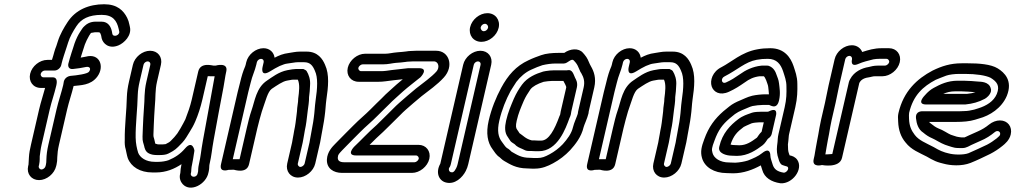

<svg xmlns="http://www.w3.org/2000/svg" viewBox="-20 -767 4781 904"><path d="M228 -403H184C176.3 -403 169.9 -411.1 171.9 -419.5C173.7 -427.3 182.8 -435 191.4 -435H237.4C252.6 -435 265.7 -449.3 268.2 -460L270.3 -469C274.9 -488.9 286.9 -523.9 293.7 -544.7L300.8 -566.9C308.9 -593.1 324.4 -620.4 339.5 -643.3C362.2 -678.3 398.2 -697 458.9 -697C511.5 -697 530.2 -669.5 538.8 -630.7L541.3 -619.5C545.6 -601.3 514.1 -589.4 509 -607.2L506.9 -618.7C502.8 -639.5 490.2 -665 458.5 -665H436.5C426.5 -665 400.2 -666.6 377.9 -644.3C372 -638.5 370.8 -637.8 366.9 -631.8L357.7 -617.8C348 -603.2 338.7 -584.2 331 -562.7L323.9 -540.4C321.7 -533.8 319.4 -526.8 316.9 -519.1L308.9 -493C306.3 -484.6 304 -476.4 302.3 -469L301.8 -467C299.4 -456.4 302.2 -440 323.6 -442.1C346.5 -444.4 365.5 -447.5 384.7 -451.6C400.8 -455 410.9 -445.1 398.8 -429C391.5 -419.1 342.6 -412.1 310.8 -409.6C310.8 -409.6 306.2 -408.6 303.2 -407.7C291.9 -404.2 282.8 -393.5 280.7 -384C279.3 -378.3 278.2 -371.5 277.6 -366.5C269.2 -330.7 255.4 -291.9 246.2 -252L207.6 -85C201.7 -59.3 199.1 -38.7 198.4 -16.7C198.5 -5.8 197.6 1.6 196.2 8L194.5 15C192.6 23.6 183.2 31 175.3 31C167 31 160.7 22.8 162.5 15L164.2 8C168.3 -10 166.5 -26.9 167.1 -31.1C169.1 -45 171.1 -65.6 175.9 -86L214.2 -252C222.3 -287.3 236.1 -325.3 245 -364C250 -385.4 248 -403 228 -403ZM172.5 -353H192.3C184.7 -323.4 172.3 -287.2 164.2 -252L125.9 -86C121.2 -66 117 -45.4 116.1 -25.5C114.6 -11.5 115.4 2.6 114.2 8L112.5 15C104.1 51.7 128.1 81 163.8 81C200.1 81 236.3 50.9 244.5 15L246.2 8C248.8 -3.4 249.7 -13.1 249.7 -27.4C250.3 -44.6 252.5 -62.6 257.6 -85L296.2 -252C304.1 -286.4 317.2 -323.7 326.6 -362.1C357.9 -366.4 406.5 -363.9 438 -406C473.9 -454.1 449.3 -518 384.1 -500.2C375.8 -498.5 369.8 -497.3 359.9 -495.7L365.8 -514.9C368 -521.8 370.3 -528.9 372.5 -535.6L379.5 -557.3C384.3 -570.5 391.6 -584.6 399.7 -599.1L407.2 -610.4C407.4 -610.7 408.9 -612.1 408.9 -612.1C411.9 -613 419.9 -614.3 426.4 -615H444C444.2 -615 447.6 -614.2 449.8 -613.7C452.1 -611.2 455.1 -605.4 456.3 -599.3L458.6 -586.9C464.5 -562.1 492.6 -534.9 537.5 -553.2C564.3 -564.2 601.2 -599.7 591.6 -640.5L589.3 -650.8C587.4 -661.4 583.6 -673.6 578.8 -682.9C561.5 -717.6 531.7 -747 470.5 -747C399.3 -747 336 -721.4 298 -662.7C281.7 -638 262.4 -605.2 251.9 -571.1L245.2 -550.2C242.4 -543.1 237.7 -531.3 235.5 -522C233.2 -511.8 228.6 -498.4 224.6 -485H203C167.1 -485 130.2 -455.8 121.9 -419.5C113.6 -383.8 135.8 -353 172.5 -353Z M655.7 -462C657.6 -470.6 666.7 -478 675.4 -478C684 -478 689.6 -470.6 687.7 -462L669.4 -383C657.3 -330.6 662.1 -299.1 657.7 -257.4L654.8 -211.9C653.2 -187 652.1 -146.6 651.1 -124.5C650 -100.8 656.3 -91.2 658.6 -80C660.7 -70.1 664.1 -52.1 682.8 -43.8C692.1 -39.7 702.1 -37 717.5 -37H733.5C743.7 -37 761.2 -37.9 771.9 -43.6C784.4 -50.2 801.8 -58 818.6 -75.2C831.9 -88.5 845.8 -101.7 857 -120L873 -146C883.3 -162.7 890.6 -174.7 899.8 -196.1C912.6 -225.8 924.3 -261.4 932.8 -298L958.2 -408.2C963.6 -408.2 967.3 -408.2 973.9 -408C978 -408 983.8 -408.1 990.7 -408C973.2 -309.3 953.9 -208 935.5 -105.8C925.5 -51.1 926.3 -35.8 916.2 8C912.7 22.9 913.3 34.6 912.7 40.4L911.1 47C911 47.5 910.9 48.1 910.9 48.5C907 71.1 877.2 69.6 878.2 51.3L879.6 45C879.9 43.7 880.2 41.9 880.2 40.9L881 28.7C881.3 22.9 882.3 16 884.4 7C888.6 -11.5 890.7 -29.2 893.3 -44.8C894.6 -50.6 895 -54.1 895.3 -59.1C895.3 -59.1 886.7 -109.3 851.6 -68.3C829.3 -42.3 805.4 -26 773.9 -12.9C762 -8.4 742.4 -5 726.2 -5H709.2C666.2 -5 639.4 -25.3 630.6 -47.6C624.3 -68.4 619.3 -90.2 618.7 -119.1C617.6 -179.1 627.4 -255.6 628.6 -320.9C629.6 -342.2 631.8 -358.6 637.4 -383ZM834.6 5.9C834.6 5.9 834.6 6.1 834.4 7C830.8 22.3 829.9 34.5 829.1 47.1L827.8 53C823.5 71.4 829.8 88.6 840 99.8C877.4 141.1 951.2 99.3 961.3 46.3L963 39C966.2 25.2 964.6 14.7 966.2 8C977.3 -40.3 976.6 -56.9 986 -108.2C1001 -191.5 1016.7 -275 1032.2 -356C1037.3 -382.8 1039.9 -406.7 1044.6 -427L1045.3 -430C1055.9 -476.2 995 -458 995 -458C991.1 -458 987 -458 986 -458C980.2 -458.1 923.8 -475.8 913.3 -430L882.8 -298C875.4 -265.8 864.2 -235.1 852.8 -205.4C846.9 -192 840.9 -183.7 830 -163L815.2 -139.1C804.8 -125.1 798 -117.7 785.2 -104.9C778.3 -97.7 774.4 -95.9 759.9 -88.4C756 -87.8 747 -87 745.1 -87H729.1C721.6 -87 724.3 -87.1 711 -90.8C710.9 -91.1 710 -95.4 709 -100C705 -120.4 701.8 -120.4 702.4 -133.5C703.4 -156.7 704.5 -196.8 706 -220.1L708.8 -264.6C713.6 -311 709.5 -340.2 719.4 -383L737.7 -462C746.1 -498.4 723.3 -528 686.9 -528C650.5 -528 614.1 -498.4 605.7 -462L587.4 -383C581.2 -355.9 578.3 -334.7 577.3 -311.1C576.3 -248.5 566.3 -173.4 567.4 -107.8C566.7 -92.8 567.5 -77.3 571.8 -64.3C574.1 -55.1 577.2 -35.9 581.6 -22.4C597.3 18.5 639.3 45 697.6 45H714.6C762 45 801.7 27.9 834.6 5.9Z M1076 -17.4 1149.1 -334C1152.3 -348 1156.6 -362 1159.8 -376C1168 -411.6 1179.7 -431.9 1186.9 -463L1189.4 -474C1191.4 -482.6 1200.5 -490 1209.1 -490C1217.7 -490 1223.4 -482.6 1221.4 -474L1216.1 -451C1216.1 -451 1204.3 -402.5 1250.7 -430.5C1268.6 -441.3 1281.9 -449.5 1296.8 -456.3C1317.2 -464.1 1318.8 -465.9 1336.1 -468.2C1353.5 -470.1 1369.4 -474 1380.4 -474H1412.4C1440 -474 1452.4 -458.4 1462.5 -434C1477.8 -401.8 1474.6 -352.5 1465.9 -293.8C1461.7 -263.8 1461.5 -240.8 1457.7 -214.8L1454.6 -192.7C1453.7 -186 1452.6 -180.1 1451.4 -175C1450 -168.8 1449.6 -163 1448 -156C1446.4 -149.2 1445.9 -142.6 1444.2 -135C1440.9 -121 1439.4 -105.5 1437.2 -96L1414.3 3C1412.6 10.6 1402.4 19 1394.6 19C1386.9 19 1380.5 10.6 1382.3 3L1405.2 -96C1408.4 -110.2 1410.1 -125.9 1412.2 -135C1413.6 -141.2 1414.8 -148.4 1415.4 -153.5C1422 -182.6 1424.2 -206.7 1427.1 -230.8L1429.3 -248.8C1430.9 -261.9 1435.7 -288.5 1435.1 -309.5C1437.5 -328 1439.5 -347.2 1439.8 -364.3C1442.4 -393.3 1433.5 -416.2 1423.9 -432C1421.9 -435.5 1414.4 -439.7 1408.5 -442H1372C1366.9 -442 1362.2 -441.6 1356.4 -440.6L1333.1 -436.6C1291.9 -428.7 1259.9 -402.7 1237.2 -387.7C1186 -354 1179.5 -290 1164.2 -247.1C1156 -224 1147.7 -189.5 1141.6 -163L1108 -17.4C1097.8 -17.7 1085.5 -17.7 1076 -17.4ZM1362.2 -135C1358.9 -120.9 1357.3 -105.2 1355.2 -96L1332.3 3C1324.1 38.6 1346.8 69 1383.1 69C1419.2 69 1456.1 38.7 1464.3 3L1487.2 -96C1490.5 -110.4 1492.1 -126 1494.2 -135C1496 -142.9 1497 -148.2 1498.3 -157.2C1499.8 -164 1500.7 -168.5 1501.7 -176.4C1503 -182.2 1504.4 -189.9 1505.4 -197.3L1508.5 -219.2C1512.9 -248.8 1513.1 -272.5 1516.7 -298.2C1525.4 -357.1 1531.9 -415.7 1510.4 -462C1499.1 -489.1 1476.2 -524 1424 -524H1392C1371.5 -524 1354.1 -519.2 1341.5 -517.8C1310.9 -513.9 1294.7 -506.2 1272.8 -495.3C1270 -519.6 1250.5 -540 1220.7 -540C1184.3 -540 1147.8 -510.4 1139.4 -474L1136.9 -463C1135.9 -458.7 1134.9 -455.8 1134.5 -454.9C1124.2 -431.1 1117.9 -410.7 1109.9 -376.6C1106.3 -363.6 1102.3 -348 1099.1 -334L1020.6 6C1010.8 48.4 1055.2 32.8 1055.2 32.8C1062.3 32.8 1069 32.6 1080.6 32C1082.3 32.1 1141.8 53 1152.6 6L1191.6 -163C1197.2 -186.9 1206.1 -219.3 1212.7 -241.7C1232 -296.3 1240 -334.1 1259.4 -348.7C1284.8 -365.5 1309.8 -383.4 1331.1 -387.4L1353.6 -391.4C1356.2 -391.8 1358.9 -392 1360.5 -392H1382.3C1392.6 -369.3 1388.4 -336.6 1384 -302.5C1383.8 -301.4 1383.7 -299.5 1383.8 -298.1C1384.4 -287.2 1378.9 -265.4 1378.2 -241.9L1376.2 -225.2C1373.2 -200.5 1370.6 -176 1365.1 -152C1363.8 -146.4 1363.6 -141.4 1362.2 -135Z M1926.4 -478H2022.4C2045.7 -478 2051.2 -448 2034.6 -430C2012 -404.8 1973.9 -377.6 1938.3 -349.9C1909.6 -326.6 1885.3 -304.7 1861.2 -284C1838.6 -264.4 1821.8 -244.9 1804.6 -229C1786.6 -211.8 1768.1 -192.2 1753.4 -178.5C1713.2 -143.4 1682.5 -109.1 1647.3 -76C1647.3 -76 1607.3 -35 1657.1 -35H1939.1C1946.6 -35 1953.2 -26.7 1951.4 -19C1949.6 -11.3 1939.3 -3 1931.7 -3H1601.7C1577.1 -3 1569.8 -12.2 1570.5 -25.5C1571.2 -39.8 1576.1 -42.9 1591.2 -59.5L1610.4 -79.1C1633.1 -102.9 1652.1 -120.9 1676.7 -146C1701.8 -171.6 1728.8 -192.7 1758.6 -223.1C1776.8 -241.9 1789.8 -253.6 1810.4 -274.2C1830.7 -295.8 1853.1 -313.5 1877.7 -336.7C1900.2 -356.7 1934.1 -382.5 1959.8 -403.3C1959.8 -403.3 2001.5 -446 1952 -446H1903C1901.8 -446 1900.3 -445.9 1899.4 -445.7C1868.9 -441.5 1832 -438.9 1799.4 -433.7C1789.2 -432.4 1782.2 -432 1774.7 -432H1679.7C1672.2 -432 1665.6 -440.3 1667.4 -448C1669.2 -455.7 1679.5 -464 1687.1 -464H1782.1C1809 -464 1827.2 -469.8 1844.7 -471.1C1858.6 -472.1 1875 -473.1 1888.8 -475.3C1893.6 -476.1 1898.5 -477 1905.1 -477C1912.3 -477 1919.9 -478 1926.4 -478ZM1668.2 -382H1763.2C1773.4 -382 1783.2 -382.7 1795.4 -384.3C1820.7 -388.3 1848.1 -390.6 1876.5 -393.9C1867.7 -386.8 1856.6 -377.6 1847.3 -369.3C1824.2 -347.4 1802.4 -330.7 1777 -303.8C1759.9 -286.8 1744.4 -272.7 1725.3 -252.9C1699.9 -227 1672.6 -205.6 1643.6 -176C1620.2 -152.1 1600.4 -133.3 1577 -108.9L1557.5 -89C1545.6 -76.8 1521 -52.5 1519.2 -16.5C1517.1 26.2 1550.5 47 1590.1 47H1920.1C1955.8 47 1993 17.2 2001.4 -19C2009.7 -55.2 1986.3 -85 1950.6 -85H1720.2C1741 -105.8 1760.6 -125.7 1783.3 -145.5C1802.2 -163 1820 -182.1 1835.7 -197C1855.9 -215.7 1872.6 -234.9 1890.1 -250C1914.6 -271.1 1937.6 -291.8 1965 -314.1C1997.4 -339.3 2039.6 -368.7 2069.5 -401.9C2118.8 -455.4 2094.9 -528 2033.9 -528H1937.9C1930.7 -528 1923.4 -527.7 1915.5 -527C1909.4 -526.9 1900 -526.3 1891.4 -524.6C1883.3 -523.3 1866 -522 1852.3 -520.9C1827 -519 1811.8 -514 1793.7 -514H1698.7C1663 -514 1625.8 -484.2 1617.4 -448C1609.1 -411.8 1632.5 -382 1668.2 -382Z M2210.7 -462C2212.6 -470.6 2221.7 -478 2230.4 -478C2239 -478 2244.7 -470.6 2242.7 -462L2134.6 6C2133.2 12.2 2130.8 18.8 2127.9 24.7C2118.4 43.5 2111.8 46.5 2101.7 43.4C2095.5 41.5 2090.7 32.3 2094.9 23.2C2095.6 21.9 2099.8 18 2102.6 6ZM2160.7 -462 2053.1 3.7C2029.9 45.2 2046 82.2 2077.1 91.6C2121.2 104.8 2157.8 68.1 2173.1 37.8C2178.4 27.3 2182.2 16.5 2184.6 6L2292.7 -462C2301.1 -498.4 2278.3 -528 2241.9 -528C2205.5 -528 2169.1 -498.4 2160.7 -462ZM2243.5 -639C2245.5 -647.6 2254.6 -655 2263.2 -655C2272.3 -655 2280 -645.3 2277.8 -636C2275.8 -627.4 2266.8 -620 2258.1 -620C2249 -620 2241.4 -629.7 2243.5 -639ZM2193.5 -639C2184.9 -601.6 2209 -570 2246.6 -570C2282.9 -570 2319.4 -599.6 2327.8 -636C2336.5 -673.4 2312.3 -705 2274.8 -705C2238.4 -705 2201.9 -675.4 2193.5 -639Z M2670.1 -243 2696 -355C2701.5 -379.2 2690.8 -394.3 2687.8 -400.5C2680.5 -415.8 2675.6 -441.9 2651.7 -436.3C2650.9 -436.1 2650.2 -436 2649.7 -436H2590.7C2577.9 -436 2559.8 -434.4 2549.9 -432.5L2539.5 -430.5C2538.5 -430.3 2537.1 -430 2536.3 -429.7C2503.9 -419.7 2463.6 -403.6 2437.6 -368.2C2423.4 -348.7 2411.3 -329.1 2399.2 -301.9C2385.4 -269 2372.4 -240 2362.9 -199C2355.9 -168.3 2355.8 -141.5 2371.3 -121.3C2374.8 -116.8 2377.9 -110.1 2383.9 -102.3C2388.2 -96.8 2398 -92 2402.7 -88.4C2413.8 -75.3 2427.9 -70.6 2438.5 -66C2449.4 -60.6 2456.7 -56 2469.9 -56H2482C2491.1 -55.3 2496.9 -55 2502.7 -55H2516.7C2606 -55 2643.9 -163.6 2661.4 -211.4C2664.2 -217.3 2666.2 -221.8 2667.6 -228C2668.8 -233.1 2669.1 -238.7 2670.1 -243ZM2646 -355 2620.1 -243C2618.8 -237.6 2618.4 -235 2617.4 -227.4C2617 -226.4 2614.7 -221.6 2613.8 -219.3C2591.2 -157 2563.9 -105 2528.2 -105H2514.2C2510.8 -105 2502.4 -106 2494.5 -106H2484C2455.6 -112.7 2443.4 -128.6 2425.8 -140C2423.7 -143.1 2420 -150 2414.8 -156.7C2409.2 -164 2407.1 -173.8 2412.9 -199C2421.1 -234.5 2431.5 -257.6 2446 -292.1C2455.2 -312.7 2464.2 -326.5 2477.5 -346.3C2487.6 -359.7 2510.3 -372.5 2539.6 -381.8C2549 -383.6 2569.8 -386 2579.1 -386H2632.6C2635.6 -379.6 2647.3 -360.9 2646 -355ZM2474.5 -24C2435.2 -24 2415.8 -37.2 2388.6 -52.7C2384.4 -56.3 2378.6 -64 2366.4 -70.4C2358.6 -76.2 2353.4 -85.8 2343.5 -98.7C2326.4 -120.9 2319.6 -149.9 2330.9 -199C2342.9 -250.8 2362.1 -297.9 2384.1 -338.6C2389.8 -349.4 2402.3 -366.2 2411.1 -381.3C2429.7 -405.9 2454.5 -427 2480.8 -438.8C2490.5 -443.4 2499.6 -447.4 2508.6 -450.9L2533.9 -460.1C2554.8 -464.9 2575.7 -468 2598 -468H2635C2653.8 -468 2670 -495.8 2682.4 -481.4L2689.5 -473.5C2698.8 -462.5 2701.7 -454.3 2708.5 -438.4C2711.3 -430.2 2714.4 -425.6 2716.9 -422.3C2728.1 -402.8 2734.5 -383.4 2728 -355L2702.1 -243C2701.2 -239 2700.6 -235.1 2700.3 -231C2696.5 -217.7 2682.6 -189 2677.9 -168.5C2670.8 -137.6 2650.8 -111.7 2629.7 -88.1C2612 -69.3 2590 -52.7 2567.9 -40.8C2545.9 -29 2532.2 -23 2509.3 -23H2495.3C2491.9 -23 2483.1 -24 2474.5 -24ZM2752.1 -243 2778 -355C2788.2 -399.2 2776 -431.6 2762.4 -454.8C2759.8 -459.2 2758.6 -461.5 2757.1 -464.9C2750.5 -480.2 2745.8 -493.9 2731.6 -510.5L2724.5 -518.6C2704.3 -542 2664.6 -538 2636.7 -518H2609.6C2581.6 -518 2550.2 -515.4 2527.8 -507.2L2500.2 -497.1C2488.4 -492.5 2480 -488.9 2468.1 -483.2C2410 -456.7 2371.6 -412.7 2339.7 -353.4C2315.4 -308.2 2294.1 -256.2 2280.9 -199C2267.3 -139.8 2275.2 -95.5 2299.9 -63.3C2307.6 -53.4 2315.3 -37.8 2332.7 -26.3C2337.4 -23.2 2341.7 -16 2354.8 -8.6C2380.7 6 2409.2 25.7 2462.1 26C2469.6 26.5 2478.5 27 2483.8 27H2497.8C2532.3 27 2559.6 15 2584.1 1.8C2613.3 -13.8 2641.1 -35 2664.4 -59.9C2688.4 -86.5 2717.1 -121.9 2727.9 -168.5C2730.2 -178.3 2745.7 -210.8 2750.8 -233C2751.5 -236 2751.4 -239.9 2752.1 -243Z M2800 -17.4 2873.1 -334C2876.3 -348 2880.6 -362 2883.8 -376C2892 -411.6 2903.7 -431.9 2910.9 -463L2913.4 -474C2915.4 -482.6 2924.5 -490 2933.1 -490C2941.7 -490 2947.4 -482.6 2945.4 -474L2940.1 -451C2940.1 -451 2928.3 -402.5 2974.7 -430.5C2992.6 -441.3 3005.9 -449.5 3020.8 -456.3C3041.2 -464.1 3042.8 -465.9 3060.1 -468.2C3077.5 -470.1 3093.4 -474 3104.4 -474H3136.4C3164 -474 3176.4 -458.4 3186.5 -434C3201.8 -401.8 3198.6 -352.5 3189.9 -293.8C3185.7 -263.8 3185.5 -240.8 3181.7 -214.8L3178.6 -192.7C3177.7 -186 3176.6 -180.1 3175.4 -175C3174 -168.8 3173.6 -163 3172 -156C3170.4 -149.2 3169.9 -142.6 3168.2 -135C3164.9 -121 3163.4 -105.5 3161.2 -96L3138.3 3C3136.6 10.6 3126.4 19 3118.6 19C3110.9 19 3104.5 10.6 3106.3 3L3129.2 -96C3132.4 -110.2 3134.1 -125.9 3136.2 -135C3137.6 -141.2 3138.8 -148.4 3139.4 -153.5C3146 -182.6 3148.2 -206.7 3151.1 -230.8L3153.3 -248.8C3154.9 -261.9 3159.7 -288.5 3159.1 -309.5C3161.5 -328 3163.5 -347.2 3163.8 -364.3C3166.4 -393.3 3157.5 -416.2 3147.9 -432C3145.9 -435.5 3138.4 -439.7 3132.5 -442H3096C3090.9 -442 3086.2 -441.6 3080.4 -440.6L3057.1 -436.6C3015.9 -428.7 2983.9 -402.7 2961.2 -387.7C2910 -354 2903.5 -290 2888.2 -247.1C2880 -224 2871.7 -189.5 2865.6 -163L2832 -17.4C2821.8 -17.7 2809.5 -17.7 2800 -17.4ZM3086.2 -135C3082.9 -120.9 3081.3 -105.2 3079.2 -96L3056.3 3C3048.1 38.6 3070.8 69 3107.1 69C3143.2 69 3180.1 38.7 3188.3 3L3211.2 -96C3214.5 -110.4 3216.1 -126 3218.2 -135C3220 -142.9 3221 -148.2 3222.3 -157.2C3223.8 -164 3224.7 -168.5 3225.7 -176.4C3227 -182.2 3228.4 -189.9 3229.4 -197.3L3232.5 -219.2C3236.9 -248.8 3237.1 -272.5 3240.7 -298.2C3249.4 -357.1 3255.9 -415.7 3234.4 -462C3223.1 -489.1 3200.2 -524 3148 -524H3116C3095.5 -524 3078.1 -519.2 3065.5 -517.8C3034.9 -513.9 3018.7 -506.2 2996.8 -495.3C2994 -519.6 2974.5 -540 2944.7 -540C2908.3 -540 2871.8 -510.4 2863.4 -474L2860.9 -463C2859.9 -458.7 2858.9 -455.8 2858.5 -454.9C2848.2 -431.1 2841.9 -410.7 2833.9 -376.6C2830.3 -363.6 2826.3 -348 2823.1 -334L2744.6 6C2734.8 48.4 2779.2 32.8 2779.2 32.8C2786.3 32.8 2793 32.6 2804.6 32C2806.3 32.1 2865.8 53 2876.6 6L2915.6 -163C2921.2 -186.9 2930.1 -219.3 2936.7 -241.7C2956 -296.3 2964 -334.1 2983.4 -348.7C3008.8 -365.5 3033.8 -383.4 3055.1 -387.4L3077.6 -391.4C3080.2 -391.8 3082.9 -392 3084.5 -392H3106.3C3116.6 -369.3 3112.4 -336.6 3108 -302.5C3107.8 -301.4 3107.7 -299.5 3107.8 -298.1C3108.4 -287.2 3102.9 -265.4 3102.2 -241.9L3100.2 -225.2C3097.2 -200.5 3094.6 -176 3089.1 -152C3087.8 -146.4 3087.6 -141.4 3086.2 -135Z M3413.5 -2C3369.4 -2 3341.4 -22.6 3334.9 -46.5C3329.9 -63 3331.4 -71.7 3343.9 -104.6C3362 -155.3 3382.1 -180.6 3414.3 -208.7L3440.1 -229.7C3450.3 -237 3462 -243.4 3473.1 -248C3497.1 -257.3 3508.2 -263.9 3522.8 -267.7C3534.9 -270.3 3558.8 -273 3573 -273H3601C3605.4 -273 3637.1 -247.4 3647.9 -294C3655.6 -327.5 3650.2 -353.1 3648 -373.9C3646.1 -392.9 3639.7 -403.9 3636.5 -414C3632.1 -427.9 3623.3 -448.4 3600.3 -456.7C3598 -457.6 3594.9 -458 3592.7 -458H3566.7C3565.9 -458 3564.6 -457.9 3563.9 -457.8C3524.1 -453.5 3489.7 -436.5 3463.1 -417C3438.3 -400 3423.6 -390.2 3399.1 -379.2C3377.1 -368.8 3371.2 -397.7 3391.1 -407.1C3451.8 -437.8 3488.8 -475.7 3542.8 -485.5C3560.7 -488.9 3575 -490 3595.1 -490C3637.3 -490 3655.8 -464.4 3666.9 -431.8C3674.8 -406.6 3682.8 -387.2 3682.8 -360.2C3683.5 -328.1 3683.4 -300.6 3674.5 -262L3645.4 -136C3641.3 -118.3 3642.1 -107.9 3640.9 -98.4L3638.7 -80.2C3636.2 -59.9 3638.4 -38.5 3645.2 -20.1C3646.5 -16.8 3647.7 -6.4 3656.2 4.7C3663.2 13.7 3685.9 14.4 3689.3 19.6C3695.9 29.8 3682.3 45.8 3670.6 46.1C3638.7 40.9 3625.7 29.4 3618.7 10C3613.1 -10 3607.7 -19.9 3607.1 -34.6C3607.1 -34.6 3608.5 -78.7 3567.9 -45.7C3550.8 -31.8 3527.7 -21.5 3501.5 -11.3C3484.9 -5.9 3463 -2.2 3442.5 -1C3432.3 -1 3423.4 -2 3413.5 -2ZM3562.1 11.6C3564.5 19 3567.2 26.4 3569 33.2C3578.7 69.4 3612 89.6 3653.4 95.7C3653.8 95.8 3654.7 95.9 3655.4 96C3711.5 99.3 3762.8 29.9 3734.4 -13.6C3724.9 -28 3710.3 -33.2 3697.7 -35.6C3697.1 -37.2 3696 -41.1 3693.9 -46.3C3690.7 -55.3 3689.7 -67.7 3689.8 -87.1L3691.8 -103.6C3693.8 -118.7 3693 -125.8 3695.4 -136L3724.5 -262C3734.7 -306.1 3734.8 -340.3 3734.2 -371.8C3734.2 -407.6 3723.5 -432.8 3716.2 -456.2C3702.7 -495.5 3674.1 -540 3606.7 -540C3584.7 -540 3565.4 -538.5 3544.7 -534.5C3471.7 -521.4 3422.2 -473.9 3377.2 -451C3334.7 -430.1 3321.7 -388.2 3330.8 -360.3C3339.5 -334 3369.1 -315.2 3412.2 -335C3440.8 -347.9 3461.6 -361.7 3486.7 -379C3507.6 -394.4 3527.8 -404.5 3556.6 -408H3576.1C3579.2 -405.8 3583.1 -399.8 3587.3 -389.4C3591.7 -375.7 3596 -367.4 3597 -358.1C3598.3 -345.1 3599.9 -334.9 3600.4 -323H3584.6C3564.6 -323 3540.2 -320.3 3522 -316.3C3495.9 -309.7 3481.1 -300.5 3463.9 -293.9C3446 -286.6 3428.5 -277.7 3413.7 -265.7L3386.1 -243.3C3345.7 -208 3316.7 -169.7 3295.9 -111.4C3283.3 -78 3276.7 -52.8 3285.2 -23.5C3297.6 20.4 3342.2 47.6 3401.1 48C3409.6 48.6 3421.7 49 3431.7 49C3481.2 49 3525.2 31.7 3562.1 11.6ZM3600.9 -242.9C3598.1 -241.4 3596.1 -241 3593.6 -241H3565.6C3552.9 -241 3531 -240.1 3520.2 -236.2L3509.3 -232.2C3499.9 -228.7 3477.1 -222.1 3456 -205.9C3418.1 -177.5 3381.1 -139 3367 -78L3366.3 -75C3359.3 -44.6 3401.4 -34.3 3423.8 -34C3432.2 -33.3 3440.7 -33 3449.6 -33C3502.2 -33 3542 -61.9 3569.6 -82.3C3576 -87 3580.5 -92.4 3585.5 -99.2L3593.4 -110.8C3595 -113.1 3596.3 -114.4 3598.8 -116C3606.4 -120.9 3611.9 -129.4 3613.4 -136L3633 -221C3633 -221 3646.6 -265.4 3600.9 -242.9ZM3436.4 -84C3430.4 -84 3424.4 -84.9 3419.7 -86.5C3433.8 -128.5 3450.3 -145.9 3481.8 -169.4C3485.3 -172 3501.1 -178.3 3518.6 -186.3C3525.8 -188.9 3546.3 -191 3554.1 -191H3576.1L3565.9 -146.7C3561.1 -142.2 3556.2 -136.7 3552.5 -131.2L3545.4 -120.9C3545.1 -120.5 3544.8 -120.1 3543 -118.2C3516.8 -98.9 3493.4 -83 3461.2 -83C3452.3 -83 3444.5 -84 3436.4 -84Z M3877.7 -107C3879.8 -116.2 3881.7 -126.1 3883.3 -135.6L3889.1 -169.4C3891.2 -181.5 3893.5 -192.6 3895.6 -202L3914.3 -283C3921.3 -313.3 3925.2 -338.9 3931.3 -365L3959.7 -488C3961.7 -496.6 3970.7 -504 3979.4 -504C3987 -504 3993.2 -496.9 3991.6 -487.5C3991.6 -487.5 3980.4 -447.6 4022.9 -466.6C4042.8 -475.6 4067.1 -481.2 4092.2 -487.6C4102.9 -489.4 4110.1 -490 4119.1 -490H4154.1C4161.7 -490 4168.2 -481.7 4166.4 -474C4164.7 -466.3 4154.4 -458 4146.7 -458H4111.7C4094.7 -458 4080.6 -454.2 4070.1 -451.5C4038.5 -446.5 4001.2 -429.8 3983.1 -394.9C3980.8 -390.4 3977.9 -385.3 3977 -381L3898.7 -41.9C3885.9 -40.6 3872.6 -40.2 3866.1 -40C3869.4 -57.2 3874.4 -92.8 3877.7 -107ZM3814.7 -33.5 3811.2 -18C3801.5 23.6 3850.2 10 3850.2 10C3850.2 10 3932.9 26.5 3944.5 -24L4026 -376.7C4031.7 -388.2 4044.3 -399.1 4067.4 -402.3C4081.6 -404.2 4088.4 -408 4100.2 -408H4135.2C4170.8 -408 4208.1 -437.8 4216.4 -474C4224.8 -510.2 4201.4 -540 4165.7 -540H4130.7C4096.2 -540 4069.5 -531.7 4039.5 -522.2C4033 -538.9 4015.8 -554 3990.9 -554C3954.6 -554 3918.1 -524.4 3909.7 -488L3881.3 -365C3874.6 -336.3 3870.8 -310.9 3864.3 -283L3845.6 -202C3843.2 -191.4 3840.9 -179.8 3838.5 -166.6L3832.6 -132.4C3831.2 -123.2 3829.6 -115.1 3827.7 -107C3824.3 -92.3 3819.2 -57 3817.3 -49C3816.1 -43.6 3816.6 -41.7 3814.7 -33.5Z M4645.8 -337C4646.9 -341.9 4646.2 -347.5 4644.9 -350.6C4636.8 -383.9 4594.4 -382 4587.3 -382.8C4576.2 -384.3 4531.8 -387 4517.3 -387H4489.3C4441.3 -387 4406.5 -369.7 4376.3 -353.2C4361.2 -345 4348 -333.8 4334.9 -318.6C4334.9 -318.6 4290.9 -275 4341.5 -275L4522.5 -275C4523.3 -275 4524.4 -275.1 4525 -275.1C4559.4 -278.5 4588 -286.5 4616.5 -301.6C4624.2 -305.6 4641.6 -318.9 4645.8 -337ZM4572.7 -332.7C4562.1 -329.4 4550.1 -326.8 4532.8 -325L4421 -325C4437.1 -332 4453.9 -337 4477.8 -337H4505.8C4517.3 -337 4565.5 -334.1 4572.7 -332.7ZM4494.1 -243H4324.1C4324.1 -243 4289.1 -246.4 4292.8 -210.1C4295.3 -185.8 4303.3 -157.4 4326.9 -142.6C4339.3 -132.1 4352.7 -122.7 4369.9 -115.6C4382.9 -110.3 4408.8 -92.9 4429.8 -85.3C4435.5 -83.2 4440.9 -81.4 4445.5 -80L4461.3 -75C4470.5 -72.1 4478.8 -70 4494.2 -70H4513.2C4529.6 -70 4547.2 -81.7 4553.7 -84.6L4595.5 -103.4C4623.3 -114.8 4644.3 -129.1 4664.2 -145.3C4668.7 -148.9 4671.5 -150 4676.6 -150C4685.2 -150 4690.9 -142.6 4688.9 -134C4687.7 -128.8 4684.9 -125.3 4673 -115.7C4660.4 -105.4 4641.7 -93.1 4627.5 -85.8C4598.2 -71.6 4568.4 -58.4 4540 -45.7C4516.3 -36.8 4470.5 -37.7 4444.8 -45.2L4430 -49.1C4417.5 -53.2 4404.7 -58.3 4395.8 -63.4L4376.1 -74.5C4336.4 -95.3 4306.8 -106 4287.1 -131.7C4271.5 -151.9 4261.2 -172.8 4260 -207.8C4259.2 -220.4 4259.6 -229.6 4260.5 -235.9C4280 -318.9 4325.8 -359.5 4385.7 -391.3C4398.3 -397.3 4419.3 -404.3 4435.6 -411C4449.5 -415.9 4474.1 -419 4496.7 -419H4524.7C4574.2 -419 4620.6 -412.4 4644.3 -400.6C4672.4 -383.1 4689.4 -364.3 4673.3 -324.5C4658.7 -289.7 4624.6 -268.9 4585.4 -256.7L4566.7 -250.9C4551.4 -247 4535.4 -244 4520.3 -244C4511.7 -244 4502.8 -243 4494.1 -243ZM4688.2 -200C4670.7 -200 4652.3 -193.1 4637 -180.7C4619.7 -166.6 4603.6 -157.1 4584.1 -148.4L4541.7 -129.4C4531 -124.6 4526.2 -121.7 4521.2 -120H4506.9C4497.6 -120.9 4495.9 -121.5 4485.1 -123.4L4470.5 -128C4466.4 -129.3 4461.9 -130.8 4456.5 -132.7C4445.4 -136.7 4420.6 -154.7 4397.7 -162.6C4386.6 -167.3 4374.5 -175.5 4364.1 -184.3C4360.5 -187.4 4357.6 -188.3 4354.2 -193H4482.6C4513 -193 4545.5 -195.4 4570.8 -203.3L4589.5 -209.1C4639.9 -222.3 4696.1 -257.8 4720.4 -315.5C4749.6 -387.4 4709.3 -425.5 4677.6 -445C4645.2 -464.9 4589 -469 4536.3 -469H4508.3C4454.6 -469 4414.2 -455.7 4370.9 -434.7C4297.8 -396.2 4233.9 -337.4 4210.3 -235C4207.2 -221.7 4207.7 -210.7 4208.8 -194.2C4210.3 -154.4 4221.9 -121.6 4243.9 -95.9C4270.8 -61.4 4307.7 -48.4 4343.9 -29.5L4363.1 -18.6C4375.9 -11.4 4391.5 -4.6 4406.1 -0.7L4420.9 3.2C4454.6 12.8 4507.9 16.6 4550 -0.1C4580.6 -12.3 4611 -27.2 4642 -42.2C4662.9 -52.9 4683.1 -66.4 4700.2 -80.3C4712.1 -89.9 4732.7 -106.9 4738.9 -134C4747.3 -170.4 4724.5 -200 4688.2 -200Z"/></svg>

Font: HoneyBee
Style: StrIt
Weight: 700
Foundry: Cannot Into Space Fonts
Version: Version 0.89